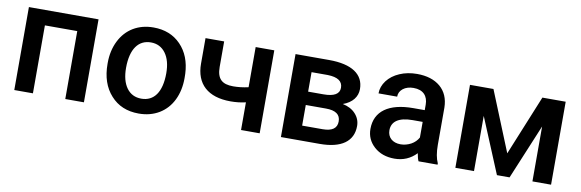

<svg xmlns="http://www.w3.org/2000/svg" viewBox="-44 -866 3643 1204"><g transform="rotate(10 1778.0 -264.0)"><path d="M508.8 -528.3H65.4V0H184.1V-432.6H390.1V0H508.8Z M612.8 -263.2C612.8 -180.7 635.3 -114.3 680.2 -64.9C724.6 -15.1 784.2 9.8 858.9 9.8C907.7 9.8 950.7 -1.5 988.3 -23.9C1025.4 -46.4 1054.2 -78.1 1074.2 -119.1C1094.2 -160.2 1104 -206.5 1104 -258.8L1103.5 -286.6C1100.1 -362.3 1076.2 -423.3 1031.7 -469.2C987.3 -515.1 929.2 -538.1 857.9 -538.1C809.6 -538.1 767.1 -526.9 730 -504.9C692.9 -482.4 664.1 -450.7 643.6 -409.2C623 -367.7 612.8 -320.8 612.8 -269ZM731.4 -258.8C731.4 -381.3 780.3 -442.9 857.9 -442.9C897.5 -442.9 928.7 -427.2 951.7 -396C974.6 -364.7 985.8 -322.3 985.8 -269C985.8 -148.4 939 -85 858.9 -85C818.8 -85 787.6 -100.6 765.1 -131.3C742.7 -162.1 731.4 -204.6 731.4 -258.8Z M1627.9 -528.3H1509.3V-272.5C1476.6 -265.1 1444.3 -261.2 1412.6 -261.2C1342.3 -261.2 1308.6 -290 1308.6 -366.7V-528.8H1189.9V-366.7C1189.9 -237.3 1268.1 -165.5 1412.6 -165.5C1446.3 -165.5 1478.5 -168.9 1509.3 -176.3V0H1627.9Z M2010.7 0C2147 0 2221.7 -52.7 2221.7 -150.9C2221.7 -180.7 2211.4 -206.1 2191.4 -228C2171.4 -250 2144 -264.2 2109.4 -271.5C2168.5 -292.5 2199.2 -333 2199.2 -381.8C2199.2 -476.1 2122.1 -528.3 1977.5 -528.3H1763.2V0ZM1881.8 -434.1H1984.9C2048.8 -432.6 2080.6 -411.1 2080.6 -369.6C2080.6 -330.1 2046.9 -310.1 1979.5 -310.1H1881.8ZM2010.3 -225.1C2072.3 -225.1 2103 -203.1 2103 -159.2C2103 -115.7 2072.8 -93.8 2011.7 -93.8H1881.8V-225.1Z M2760.7 0V-8.3C2747.6 -36.6 2740.7 -74.7 2740.7 -122.1V-360.4C2739.7 -416.5 2720.7 -460.4 2684.1 -491.7C2647.5 -522.5 2598.1 -538.1 2536.1 -538.1C2495.6 -538.1 2458.5 -530.8 2425.8 -516.6C2392.6 -502.4 2366.2 -482.4 2347.2 -457.5C2328.1 -432.1 2318.4 -404.8 2318.4 -376H2437C2437 -397 2445.8 -414.1 2462.9 -427.7C2480 -440.9 2502.4 -447.8 2529.3 -447.8C2591.8 -447.8 2622.1 -412.1 2622.1 -357.4V-322.8H2549.3C2393.6 -322.8 2307.1 -260.7 2307.1 -147.9C2307.1 -103.5 2323.7 -65.9 2357.4 -35.6C2391.1 -5.4 2434.1 9.8 2487.3 9.8C2542 9.8 2588.4 -9.8 2626 -49.3C2629.9 -26.4 2634.3 -10.3 2639.6 0ZM2509.3 -85.4C2458.5 -85.4 2425.8 -114.7 2425.8 -160.2C2425.8 -216.3 2470.2 -248 2558.1 -248H2622.1V-148.4C2611.8 -129.4 2596.2 -113.8 2575.7 -102.5C2554.7 -91.3 2532.7 -85.4 2509.3 -85.4Z M3023.4 -528.3H2874V0H2992.7V-351.6L3138.7 0H3219.2L3364.7 -349.6V0H3483.4V-528.3H3335L3178.7 -146Z"/></g></svg>

Font: Roboto Medium
Style: Regular
Weight: 500
Designer: Google
Version: Version 2.137; 2017